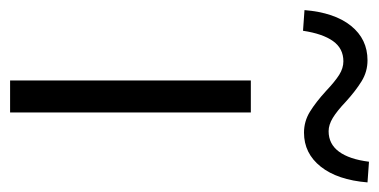

<svg xmlns="http://www.w3.org/2000/svg" viewBox="-266 -560 769 390"><g transform="rotate(90 119.0 -364.5)"><path d="M87 0V-489H152V0ZM-14 -595 -56 -598Q-51 -659 -24 -692.5Q3 -726 46 -726Q69 -726 88.5 -714Q108 -702 130 -682Q149 -664 163 -655.5Q177 -647 190 -647Q216 -647 231.5 -668Q247 -689 252 -729L294 -726Q289 -665 262 -631Q235 -597 193 -597Q170 -597 150.5 -609Q131 -621 108 -642Q89 -660 75.5 -668.5Q62 -677 48 -677Q22 -677 7 -656Q-8 -635 -14 -595Z"/></g></svg>

Font: Nunito Sans 10pt Light
Style: Regular
Weight: 300
Designer: Vernon Adams
Foundry: Vernon Adams
Version: Version 3.101;gftools[0.9.27]